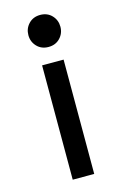

<svg xmlns="http://www.w3.org/2000/svg" viewBox="-111 -559 522 811"><g transform="rotate(-15 150.0 -154.0)"><path d="M150 -508Q181 -508 200.5 -487.5Q220 -467 220 -438Q220 -409 200.5 -388.5Q181 -368 150 -368Q119 -368 99.5 -388.5Q80 -409 80 -438Q80 -467 99.5 -487.5Q119 -508 150 -508ZM197 199.9H103V-300H197Z"/></g></svg>

Font: PT Root UI Web Medium
Style: Regular
Weight: 500
Designer: Vitaly Kuzmin
Foundry: ParaType Ltd.
Version: Version 1.001W